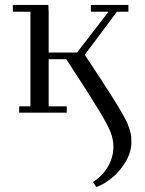

<svg xmlns="http://www.w3.org/2000/svg" viewBox="-20 -459 589 782"><path d="M32.2 -411.1V-439H176.8L178.2 -411.1V-245.1H293.9L421.9 -411.1H350.1V-439H502.9V-411.1H456.1L325.2 -235.8Q362.8 -179.2 382.6 -148.9Q402.3 -118.7 426 -81.8Q449.7 -44.9 460.2 -27.3Q470.7 -9.8 483.4 12.9Q496.1 35.6 500.2 46.4Q504.4 57.1 509 72.3Q513.7 87.4 514.4 97.4Q515.1 107.4 515.1 121.1Q515.1 160.2 491.7 199.7Q468.3 239.3 436 265.4Q403.8 291.5 372.1 303.2L358.9 282.2Q397.5 257.8 419.7 219.5Q441.9 181.2 441.9 138.2Q441.9 108.9 430.2 78.9Q418.5 48.8 379.6 -15.1Q340.8 -79.1 250 -217.8H178.2V-25.9H252V0H58.1V-25.9H104V-411.1Z"/></svg>

Font: Dehuti
Style: Book
Weight: 400
Version: Version 1.2